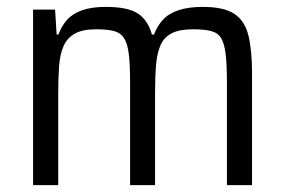

<svg xmlns="http://www.w3.org/2000/svg" viewBox="-20 -538 827 558"><path d="M76.1 0V-510H140.1L144.6 -437.6H149.7Q158.9 -462.6 175.2 -480.7Q191.6 -498.8 219.2 -508.4Q246.8 -518 287.7 -518Q349.8 -518 379.6 -499.4Q409.5 -480.7 421.5 -437.6H427.6Q436.8 -462.5 453.8 -480.9Q470.8 -499.3 499.7 -508.6Q528.6 -518 568.6 -518Q630.8 -518 661.2 -497.7Q691.5 -477.4 702 -434.9Q712.5 -392.5 712.5 -323.8V0H639.5V-296.5Q639.5 -349.8 635.8 -380.9Q632.1 -411.9 622.4 -427.5Q612.6 -443 592.9 -447.9Q573.3 -452.9 540.9 -452.9Q501.4 -452.9 478.8 -441.2Q456.3 -429.5 446.2 -405.9Q436.1 -382.4 433.4 -347.3Q430.6 -312.3 430.6 -264.5V0H358.1V-296.5Q358.1 -349.3 354.4 -380.3Q350.7 -411.4 340.4 -427.2Q330.2 -443 310.8 -447.9Q291.4 -452.9 259.5 -452.9Q220.4 -452.9 197.9 -440.5Q175.4 -428.1 164.8 -404.3Q154.2 -380.6 151.7 -345.5Q149.2 -310.5 149.2 -264.5V0Z"/></svg>

Font: Saira Thin SemiCondensed
Style: Regular
Weight: 100
Width: 4
Version: Version 1.101